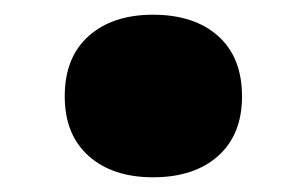

<svg xmlns="http://www.w3.org/2000/svg" viewBox="-20 -223 417 261"><path d="M188 18Q133 18 100.5 -11Q68 -40 68 -92Q68 -145 100.5 -174Q133 -203 188 -203Q244 -203 276.5 -174Q309 -145 309 -92Q309 -40 276.5 -11Q244 18 188 18Z"/></svg>

Font: Roboto Serif ExtraBold
Style: Regular
Weight: 800
Designer: Greg Gazdowicz
Foundry: Commercial Type
Version: Version 1.008